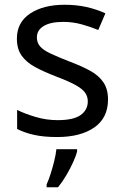

<svg xmlns="http://www.w3.org/2000/svg" viewBox="-20 -566 519 807"><path d="M434 -148Q434 -70 376 -30Q318 10 220 10Q164 10 123.5 1Q83 -8 52 -24V-104Q84 -88 129.5 -74.5Q175 -61 222 -61Q289 -61 319 -82.5Q349 -104 349 -140Q349 -160 338 -176Q327 -192 298.5 -208Q270 -224 217 -244Q165 -264 128 -284Q91 -304 71 -332Q51 -360 51 -404Q51 -472 106.5 -509Q162 -546 252 -546Q301 -546 343.5 -536.5Q386 -527 423 -510L393 -440Q359 -454 322 -464Q285 -474 246 -474Q192 -474 163.5 -456.5Q135 -439 135 -409Q135 -387 148 -371.5Q161 -356 191.5 -341.5Q222 -327 273 -307Q324 -288 360 -268Q396 -248 415 -219.5Q434 -191 434 -148ZM304 70Q300 88 287.5 115.5Q275 143 258.5 171Q242 199 224 221H176V209Q184 192 192.5 165.5Q201 139 208 110.5Q215 82 217 61H304Z"/></svg>

Font: Noto Sans Tifinagh Adrar
Style: Regular
Weight: 400
Designer: JamraPatel
Foundry: JamraPatel LLC
Version: Version 2.006; ttfautohint (v1.8.4.7-5d5b)